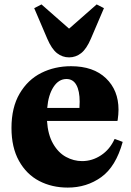

<svg xmlns="http://www.w3.org/2000/svg" viewBox="-20 -840 594 870"><path d="M302 -540Q403 -540 460 -485.5Q517 -431 517 -343Q517 -322 513 -294L511 -292H193Q197 -230 220.5 -189Q244 -148 279 -129Q314 -110 352 -110Q398 -110 438 -136.5Q478 -163 499 -210H501L536 -197Q505 -85 439 -37.5Q373 10 287 10Q215 10 157.5 -20Q100 -50 66 -111Q32 -172 32 -260Q32 -353 69 -416Q106 -479 167 -509.5Q228 -540 302 -540ZM340 -351Q341 -361 341 -379Q341 -428 326 -455Q311 -482 281 -482Q246 -482 222.5 -446Q199 -410 194 -351ZM135 -803 168 -820 292 -711H294L418 -820L451 -803L392 -665Q372 -618 347.5 -599Q323 -580 293 -580Q263 -580 238.5 -599Q214 -618 194 -665Z"/></svg>

Font: Minipax
Style: Bold
Weight: 700
Designer: Raphaël Ronot, Igor Stepanchenko (Cyrillic)
Foundry: steppetype
Version: Version 1.002